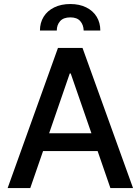

<svg xmlns="http://www.w3.org/2000/svg" viewBox="-20 -949 709 969"><path d="M18.6 0 272.5 -707H396.5L651.4 0H537.1L472.7 -186.5H197.3L132.8 0ZM441.4 -276.4 336.9 -578.1H332L228 -276.4ZM335 -928.7Q380.9 -928.7 415.3 -911.6Q449.7 -894.5 468 -864.3Q486.3 -834 486.3 -794.9H402.3Q401.4 -823.7 385 -842.5Q368.7 -861.3 335 -861.3Q300.3 -861.3 283.4 -842.3Q266.6 -823.2 266.6 -794.9H181.6Q181.6 -834 200.2 -864.3Q218.8 -894.5 253.7 -911.6Q288.6 -928.7 335 -928.7Z"/></svg>

Font: Pretendard GOV Medium
Style: Regular
Weight: 500
Designer: Base glyphs from Inter by Rasmus Andersson; Hangeul glyphs from Noto Sans CJK(Source Han Sans) by Jang Soo-young and Kan
Foundry: Kil Hyung-jin
Version: Version 1.309